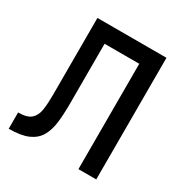

<svg xmlns="http://www.w3.org/2000/svg" viewBox="-161 -820 909 948"><g transform="rotate(30 293.0 -346.5)"><path d="M18.1 -0.5V-93.3Q68.8 -93.3 91.1 -113Q113.3 -132.8 118.7 -169.4Q124 -206.1 124 -255.9V-693.4H218.3V-259.3Q218.3 -199.2 212.6 -151.6Q207 -104 187.5 -70.1Q168 -36.1 127.7 -18.3Q87.4 -0.5 18.1 -0.5ZM416 0V-693.4H517.6V0ZM167 -600.6V-693.4H499.5V-600.6Z"/></g></svg>

Font: Cascadia Code
Style: Regular
Weight: 400
Designer: Aaron Bell
Foundry: Saja Typeworks
Version: Version 2404.023